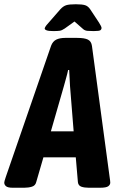

<svg xmlns="http://www.w3.org/2000/svg" viewBox="-49 -880 559 902"><path d="M11 2Q-12 2 -20.5 -5Q-29 -12 -29 -22Q-29 -26 -27.5 -30.5Q-26 -35 -22 -48L191 -665Q199 -686 215.5 -694Q232 -702 258 -702H313Q348 -702 364 -694Q380 -686 383 -664L466 -48Q469 -29 469 -22Q469 -12 459.5 -5Q450 2 421 2H368Q347 2 333 -3Q319 -8 317 -24L307 -141H155L121 -24Q117 -8 101 -3Q85 2 65 2ZM251 -475 190 -263H297L280 -475Q279 -494 278 -513Q277 -532 276 -551H271Q267 -532 261.5 -513Q256 -494 251 -475ZM202 -734Q179 -734 170 -737.5Q161 -741 161 -746Q161 -748 164 -754Q167 -760 180 -774L235 -837Q248 -851 262 -855.5Q276 -860 307 -860Q337 -860 351 -855.5Q365 -851 375 -836L416 -774Q428 -755 428 -749Q428 -742 422.5 -738Q417 -734 391 -734Q376 -734 363 -735Q350 -736 342 -743L301 -779L255 -746Q242 -737 231.5 -735.5Q221 -734 202 -734Z"/></svg>

Font: Asap Condensed
Style: Bold Italic
Weight: 700
Width: 3
Italic angle: -6°
Designer: Pablo Cosgaya
Foundry: Omnibus-Type
Version: Version 3.001; ttfautohint (v1.8.4.7-5d5b)